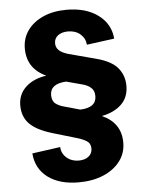

<svg xmlns="http://www.w3.org/2000/svg" viewBox="-57 -783 710 929"><g transform="rotate(-5 298.0 -318.5)"><path d="M38 -295Q38 -349 75.5 -384Q113 -419 176 -428Q84 -470 84 -568Q84 -617 111 -655Q138 -693 187 -715Q236 -737 301 -737Q395 -737 454 -693.5Q513 -650 519 -578L385 -560Q382 -592 358.5 -612Q335 -632 299 -632Q269 -632 250.5 -618Q232 -604 232 -580Q232 -560 246.5 -546Q261 -532 293 -523L425 -488Q497 -469 527.5 -432.5Q558 -396 558 -345Q558 -290 523 -256Q488 -222 427 -210Q519 -169 519 -73Q519 -22 489.5 17Q460 56 408 78Q356 100 288 100Q195 100 138.5 58Q82 16 76 -59L213 -78Q214 -47 238 -26Q262 -5 297 -5Q327 -5 345 -19.5Q363 -34 363 -58Q363 -83 343.5 -95Q324 -107 295 -115L180 -149Q104 -172 71 -206.5Q38 -241 38 -295ZM191 -332Q191 -303 208.5 -290Q226 -277 251 -271L326 -250Q404 -253 404 -309Q404 -336 387 -350.5Q370 -365 344 -371L269 -391Q191 -387 191 -332Z"/></g></svg>

Font: BDO Grotesk
Style: Bold
Weight: 700
Designer: Deni Anggara
Foundry: Lokal Container
Version: Version 2.000